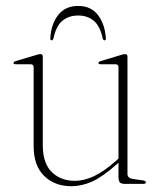

<svg xmlns="http://www.w3.org/2000/svg" viewBox="-20 -634 552 662"><path d="M96 -129.5V-402Q96 -412.5 85 -412.5H34.5Q26.5 -412.5 26.5 -417Q26.5 -421 34.5 -423.5L103.5 -444Q114 -447.5 119 -447.5Q127.5 -447.5 127.5 -438.5V-134Q127.5 -71 158.5 -40.8Q189.5 -10.5 238.5 -10.5Q269 -10.5 302.8 -26Q336.5 -41.5 376.5 -76.5L388.5 -87V-402Q388.5 -412.5 378 -412.5H327.5Q319.5 -412.5 319.5 -417Q319.5 -421 327.5 -423.5L395.5 -444Q406.5 -447.5 411.5 -447.5Q419.5 -447.5 419.5 -438.5V-34.5Q419.5 -19.5 438.5 -17L473 -12Q483 -10.5 483 -5Q483 0 474.5 0H410Q398 0 393.2 -5.2Q388.5 -10.5 388.5 -25.5V-72.5L383.5 -68.5Q334 -24.5 298 -8.2Q262 8 225.5 8Q168.5 8 132.2 -27.5Q96 -63 96 -129.5ZM249.5 -580.5Q217 -580.5 195.2 -562.5Q173.5 -544.5 164.5 -502Q162.5 -495 158 -495Q153 -495 153.5 -503Q156.5 -551.5 180.8 -582.5Q205 -613.5 249.5 -613.5Q293.5 -613.5 317.5 -582.5Q341.5 -551.5 345 -503Q346 -495 340 -495Q336 -495 334 -502Q325 -544.5 303.2 -562.5Q281.5 -580.5 249.5 -580.5Z"/></svg>

Font: Fraunces 72pt Thin
Style: Regular
Weight: 100
Version: Version 1.000;[b76b70a41]